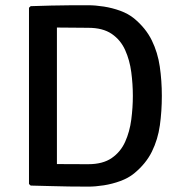

<svg xmlns="http://www.w3.org/2000/svg" viewBox="-20 -707 688 732"><path d="M597 -341.5Q597 -283 589.5 -229.2Q582 -175.5 559.2 -129.2Q536.5 -83 491.5 -46Q469.5 -28 438.8 -16.8Q408 -5.5 375.8 -0.5Q343.5 4.5 317 4.5Q276.5 4.5 243 4Q209.5 3.5 175 2.5Q140.5 1.5 97 0.5L90.5 -5.5V-677.5L97 -683.5Q140.5 -685 175 -685.8Q209.5 -686.5 243 -686.8Q276.5 -687 317 -687Q343.5 -687 375.8 -682Q408 -677 438.8 -665.8Q469.5 -654.5 491.5 -636.5Q536 -599.5 558.8 -553Q581.5 -506.5 589.2 -453Q597 -399.5 597 -341.5ZM486.5 -341.5Q486.5 -386 480.5 -431.8Q474.5 -477.5 457.2 -516Q440 -554.5 406 -577.8Q372 -601 316.5 -601Q285 -601 258 -601.5Q231 -602 197 -602V-81.5Q231 -81.5 258 -81.2Q285 -81 316.5 -81Q372 -81 406 -104.5Q440 -128 457.2 -166.5Q474.5 -205 480.5 -251Q486.5 -297 486.5 -341.5Z"/></svg>

Font: Signika SC
Style: Regular
Weight: 400
Designer: Anna Giedryś
Foundry: Anna Giedryś
Version: Version 2.000; ttfautohint (v1.8.3) -l 8 -r 50 -G 200 -x 9 -